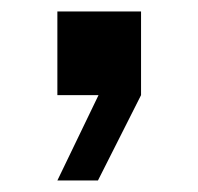

<svg xmlns="http://www.w3.org/2000/svg" viewBox="-20 -166 346 335"><path d="M150.9 148.9H80.1L151.9 0H80.1V-146H226.1V0Z"/></svg>

Font: Aldrich [RUS by Daymarius]
Style: Regular
Weight: 400
Designer: Matthew Desmond
Foundry: Matthew Desmond
Version: Version 1.002 August 24, 2018